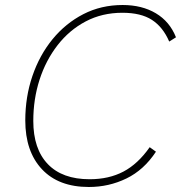

<svg xmlns="http://www.w3.org/2000/svg" viewBox="-20 -740 723 767"><path d="M603 -134Q555 -61 485 -27Q415 7 335 7Q214 7 147.5 -64Q81 -135 81 -259Q81 -353 109.5 -436.5Q138 -520 190 -583.5Q242 -647 313 -683.5Q384 -720 470 -720Q547 -720 602.5 -687Q658 -654 683 -591L656 -574Q631 -632 587 -660.5Q543 -689 469 -689Q388 -689 322.5 -654.5Q257 -620 210 -559.5Q163 -499 138 -421.5Q113 -344 113 -257Q113 -145 171 -84.5Q229 -24 338 -24Q415 -24 473 -54.5Q531 -85 578 -152Z"/></svg>

Font: Livvic Thin
Style: Italic
Weight: 250
Italic angle: -10°
Designer: Jacques Le Bailly, Baron von Fonthausen
Version: Version 1.001; ttfautohint (v1.8.2)